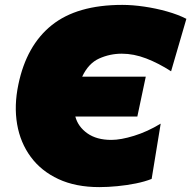

<svg xmlns="http://www.w3.org/2000/svg" viewBox="-20 -749 782 785"><path d="M386 16Q289.5 16 219 -16.8Q148.5 -49.5 105.8 -107.5Q63 -165.5 50 -241.2Q37 -317 55 -403Q88 -563 191.5 -646Q295 -729 480 -729Q521.5 -729 569.5 -722Q617.5 -715 662.8 -702.2Q708 -689.5 742 -672L679.5 -457.5Q628.5 -490.5 577.8 -510Q527 -529.5 478 -529.5Q429.5 -529.5 385.5 -509.8Q341.5 -490 316 -435.5H576L541.5 -272.5H288Q299 -231 337 -204Q375 -177 435 -177Q474 -177 528.2 -193.8Q582.5 -210.5 637 -243.5L600 -17.5Q572.5 -6.5 535.5 1Q498.5 8.5 459.5 12.2Q420.5 16 386 16Z"/></svg>

Font: Commissioner Black
Style: Italic
Weight: 900
Italic angle: -12°
Designer: Kostas Bartsokas
Foundry: Kostas Bartsokas
Version: Version 1.000; ttfautohint (v1.8.3)